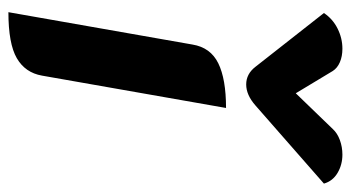

<svg xmlns="http://www.w3.org/2000/svg" viewBox="-209 -617 835 457"><g transform="rotate(90 208.5 -388.5)"><path d="M86 -429Q93 -472 130.5 -490.5Q168 -509 237 -509L160 -71Q153 -31 118.5 -11Q84 9 9 9ZM287 -763Q297 -774 313.5 -780Q330 -786 348 -786Q372 -786 391.5 -774.5Q411 -763 417 -742L231 -579Q206 -557 181 -557Q156 -557 139 -579L11 -742Q25 -763 48 -774.5Q71 -786 96 -786Q114 -786 128 -780Q142 -774 149 -763L202 -675Z"/></g></svg>

Font: K2D ExtraBold
Style: Italic
Weight: 800
Italic angle: -10°
Designer: Katatrad Aksorn Co.,Ltd.
Foundry: Cadson Demak Co.,Ltd.
Version: Version 1.000; ttfautohint (v1.6)